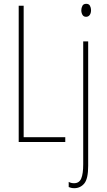

<svg xmlns="http://www.w3.org/2000/svg" viewBox="-20 -744 559 1006"><path d="M78 0V-714H104V-25H322V0ZM406 -690Q406 -702 411.5 -713Q417 -724 432 -724Q446 -724 451.5 -713.5Q457 -703 457 -691Q457 -675 450 -665.5Q443 -656 431 -656Q418 -656 412 -666.5Q406 -677 406 -690ZM369 242Q359 242 352 240Q345 238 340 236V209Q352 216 368 216Q395 216 405.5 191.5Q416 167 416 117V-527H442V125Q442 193 421.5 217.5Q401 242 369 242Z"/></svg>

Font: Noto Sans ExtraCondensed Thin
Style: Regular
Weight: 100
Width: 2
Designer: Monotype Design Team
Foundry: Monotype Imaging Inc.
Version: Version 2.013; ttfautohint (v1.8.4.7-5d5b)